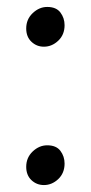

<svg xmlns="http://www.w3.org/2000/svg" viewBox="-20 -522 262 553"><path d="M106.5 -387.5Q85.5 -387.5 70.5 -401.8Q55.5 -416 55.5 -440Q55.5 -466.5 74.2 -484.2Q93 -502 116 -502Q142 -502 154 -486Q166 -470 166 -449.5Q166 -422 147.8 -404.8Q129.5 -387.5 106.5 -387.5ZM106.5 11Q85.5 11 70.5 -3.2Q55.5 -17.5 55.5 -41.5Q55.5 -68 74.2 -85.8Q93 -103.5 116 -103.5Q142 -103.5 154 -87.5Q166 -71.5 166 -51Q166 -23.5 147.8 -6.2Q129.5 11 106.5 11Z"/></svg>

Font: Merriweather 60pt Light
Style: Regular
Weight: 300
Version: Version 2.100